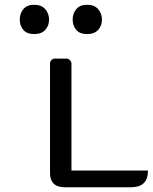

<svg xmlns="http://www.w3.org/2000/svg" viewBox="-20 -786 641 806"><path d="M601 -70Q601 -48 595 -34.5Q589 -21 579 -13.5Q569 -6 556.5 -3Q544 0 531 0H251Q240 0 229 -2.5Q218 -5 209.5 -11.5Q201 -18 195.5 -29.5Q190 -41 190 -60V-520Q190 -528 196 -534Q202 -540 210 -540H259Q267 -540 273 -534Q279 -528 280 -520V-70ZM63 -704Q63 -729 78 -747.5Q93 -766 124 -766Q154 -766 170 -747.5Q186 -729 186 -704Q186 -678 170 -660.5Q154 -643 124 -643Q93 -643 78 -660.5Q63 -678 63 -704ZM285 -704Q285 -729 300 -747.5Q315 -766 346 -766Q376 -766 392 -747.5Q408 -729 408 -704Q408 -678 392 -660.5Q376 -643 346 -643Q315 -643 300 -660.5Q285 -678 285 -704Z"/></svg>

Font: Warnes
Style: Regular
Weight: 400
Designer: Eduardo Rodriguez Tunni
Foundry: Eduardo Rodriguez Tunni
Version: Version 1.001